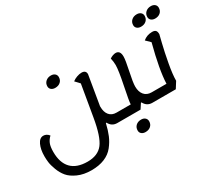

<svg xmlns="http://www.w3.org/2000/svg" viewBox="-174 -1095 1943 1731"><g transform="rotate(-30 797.0 -229.5)"><path d="M425 -529Q400 -529 384.5 -542Q369 -555 369 -576Q369 -607 390.5 -626.5Q412 -646 445 -646Q470 -646 485.5 -633Q501 -620 501 -598Q501 -567 480 -548Q459 -529 425 -529ZM338 278Q257 278 197 251Q137 224 106.5 187.5Q76 151 57.5 101.5Q39 52 35 19.5Q31 -13 31 -44Q31 -115 53.5 -162.5Q76 -210 114 -210Q148 -210 172 -179Q146 -155 133 -124Q120 -93 120 -37Q120 75 176.5 134Q233 193 346 193Q453 193 505.5 125.5Q558 58 589 -126L644 -449L601 -495Q619 -510 646.5 -520Q674 -530 697 -530Q742 -530 742 -489Q709 -285 691 -185V-178Q691 -123 717 -91.5Q743 -60 791 -60H827Q843 -60 837 -18Q829 25 813 25H750Q694 25 667 -27H661Q645 41 624.5 90Q604 139 568 184.5Q532 230 474 254Q416 278 338 278Z M814 25Q798 25 804 -17Q812 -60 828 -60H939V-61Q939 -89 969 -235Q999 -381 999 -436Q999 -470 990 -508Q1024 -530 1052 -530Q1099 -530 1099 -466Q1099 -430 1076.5 -325Q1054 -220 1054 -179Q1054 -124 1081 -92Q1108 -60 1157 -60H1193Q1209 -60 1203 -18Q1195 25 1179 25H1115Q1059 25 1032 -27H1026L992 25ZM931 223Q906 223 890.5 210Q875 197 875 176Q875 144 896 124.5Q917 105 951 105Q976 105 991.5 118.5Q1007 132 1007 154Q1007 185 986 204Q965 223 931 223Z M1518 -620Q1493 -620 1477.5 -633Q1462 -646 1462 -667Q1462 -698 1483.5 -717.5Q1505 -737 1538 -737Q1563 -737 1578.5 -724Q1594 -711 1594 -689Q1594 -658 1573 -639Q1552 -620 1518 -620ZM1371 -620Q1346 -620 1330.5 -633Q1315 -646 1315 -667Q1315 -698 1336.5 -717.5Q1358 -737 1391 -737Q1416 -737 1431.5 -724Q1447 -711 1447 -689Q1447 -658 1426 -639Q1405 -620 1371 -620ZM1180 25Q1164 25 1170 -17Q1178 -60 1194 -60H1311Q1316 -200 1382 -452L1337 -496Q1377 -530 1432 -530Q1457 -530 1468 -518.5Q1479 -507 1479 -480Q1479 -479 1459 -398.5Q1439 -318 1419.5 -211Q1400 -104 1400 -40L1359 25Z"/></g></svg>

Font: Lemonada Light
Style: Regular
Weight: 300
Designer: Mohamed Gaber (Arabic), Eduardo Tunni (Latin)
Foundry: Kief Type Foundry
Version: Version 4.004